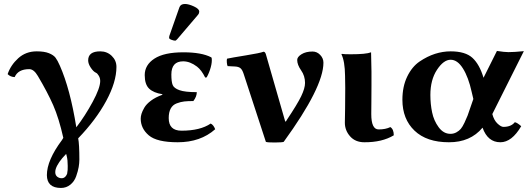

<svg xmlns="http://www.w3.org/2000/svg" viewBox="-20 -700 2640 958"><path d="M561 -366.2Q561 -291 510 -196.5Q459 -102.1 370.1 -9.8Q376 19 376 96.2Q376 113.3 372.6 133.5Q369.1 153.8 360.1 179.4Q351.1 205.1 331.1 221.4Q311 237.8 284.2 237.8Q214.4 237.8 213.9 173.8Q213.9 99.6 289.1 -1L295.9 -12.2Q273.9 -110.4 245.4 -175.3Q216.8 -240.2 168.9 -320.8Q148.9 -355 126 -355Q70.3 -355 53.2 -315.4Q32.2 -315.9 18.1 -330.1Q33.2 -375 71 -409.4Q108.9 -443.8 163.1 -443.8Q201.2 -443.8 224.1 -434.6Q247.1 -425.3 257.1 -412.1Q267.1 -398.9 278.8 -372.1Q330.1 -256.3 360.8 -64.9Q404.8 -122.1 442.4 -191.7Q480 -261.2 480 -295.9Q480 -310.1 472.9 -322Q465.8 -334 459 -336.9Q445.8 -342.8 432.9 -362.3Q419.9 -381.8 419.9 -398.9Q419.9 -443.8 480 -443.8Q514.2 -443.8 537.6 -421.1Q561 -398.4 561 -366.2ZM277.8 188Q303.7 194.8 314.9 167Q318.8 147.9 317.9 127.9Q317.9 98.1 313 79.1L310.1 67.9Q268.1 110.8 257.8 144Q249 179.2 277.8 188Z M902.8 -680.2Q920.9 -680.2 947.5 -668Q974.1 -655.8 974.1 -642.1Q974.1 -633.3 968.8 -627L864.7 -504.9Q857.9 -497.1 854 -497.1Q847.2 -497.1 835.4 -501.5Q823.7 -505.9 823.7 -511.2Q823.7 -517.1 824.7 -520L875 -663.1Q880.9 -680.2 902.8 -680.2ZM894 -394Q835 -394 835 -328.1Q835 -292 841.6 -275.9Q848.1 -259.8 875.5 -250Q902.8 -240.2 961.9 -240.2Q961.9 -218.3 944.8 -195.8Q917 -195.8 899.4 -193.8Q881.8 -191.9 861.8 -184.3Q841.8 -176.8 831.8 -158.4Q821.8 -140.1 821.8 -110.8Q821.8 -47.9 885.7 -47.9Q979 -47.9 1031.2 -83.5Q1045.4 -77.1 1053.7 -55.2Q980.5 9.8 866.7 9.8Q762.7 9.8 722.4 -24.7Q682.1 -59.1 682.1 -107.9Q682.1 -119.1 686 -132.1Q689.9 -145 700 -162.6Q710 -180.2 732.9 -197.5Q755.9 -214.8 790 -227.1V-230Q746.1 -236.8 724.1 -257.8Q702.1 -278.8 702.1 -325.2Q702.1 -376 750.5 -407.5Q798.8 -439 895 -439Q985.8 -439 1033.7 -414.1L1036.1 -411.1Q1039.1 -391.6 1031.5 -364Q1023.9 -336.4 1011.2 -314L1003.9 -313Q985.4 -350.6 962.9 -367.7Q928.2 -394 894 -394Z M1195.8 -331.1Q1189 -352.1 1179.9 -359.6Q1170.9 -367.2 1152.8 -368.2L1115.7 -370.1Q1112.8 -376 1111.8 -388.4Q1110.8 -400.9 1112.8 -407.2Q1134.8 -412.1 1206.3 -423.6Q1277.8 -435.1 1294.9 -441.9Q1302.7 -441.9 1306.6 -429.2L1401.9 -98.1Q1403.8 -92.8 1404.8 -92.8Q1405.8 -92.8 1409.2 -98.1Q1410.6 -100.1 1411.1 -101.6Q1463.4 -179.7 1482.7 -219.7Q1502 -259.8 1502 -286.1Q1502 -321.3 1482.4 -349.1Q1462.9 -377 1462.9 -400.9Q1462.9 -416 1484.4 -429.4Q1505.9 -442.9 1539.6 -442.9Q1561.5 -442.9 1577.6 -426Q1593.8 -409.2 1593.8 -387.2Q1593.8 -265.1 1395.5 7.8Q1388.7 10.7 1351.3 11Q1314 11.2 1306.6 7.8Z M1702.6 -261.2 1701.7 -321.8Q1700.7 -395 1683.6 -429.2L1685.5 -431.2Q1697.8 -429.2 1729.5 -429.2Q1806.6 -429.2 1831.5 -439Q1833.5 -375 1833.5 -342.8V-272Q1833.5 -238.3 1833 -190.4Q1832.5 -142.6 1832.5 -130.9Q1832.5 -53.7 1869.6 -54.2Q1903.8 -54.2 1927.7 -65.9Q1944.8 -55.2 1944.8 -24.9Q1886.7 10.3 1797.9 9.8Q1752.9 9.8 1726.8 -19.8Q1700.7 -49.3 1700.7 -87.9Q1700.7 -92.8 1701.9 -159.4Q1703.1 -226.1 1702.6 -261.2Z M2341.8 -206.1 2333.5 -241.2Q2317.4 -314.5 2290 -358.2Q2262.7 -401.9 2228.5 -401.9Q2193.4 -401.9 2160.4 -351.8Q2127.4 -301.8 2127.4 -226.1Q2127.4 -181.2 2136 -139.6Q2144.5 -98.1 2168.7 -65.2Q2192.9 -32.2 2227.5 -32.2Q2243.7 -32.2 2257.1 -39.6Q2270.5 -46.9 2279.1 -56.9Q2287.6 -66.9 2297.6 -87.9Q2307.6 -108.9 2313.2 -123.5Q2318.8 -138.2 2328.6 -168ZM2228.5 -443.8Q2301.8 -443.8 2337.2 -411.4Q2372.6 -378.9 2392.6 -312L2459.5 -445.8Q2497.6 -439.9 2516.6 -439.9Q2545.4 -439.9 2593.8 -444.8L2436.5 -130.9Q2444.8 -99.6 2462.4 -83.3Q2480 -66.9 2491.7 -66.9Q2530.3 -66.9 2548.8 -90.3Q2561 -87.9 2580.6 -70.3Q2533.7 9.8 2476.6 9.8Q2413.6 9.8 2387.7 -63Q2326.7 10.3 2219.7 9.8Q2108.9 9.8 2048.3 -48.1Q1987.8 -106 1987.8 -202.1Q1987.8 -268.1 2011.7 -317.6Q2035.6 -367.2 2073.7 -393.1Q2111.8 -418.9 2150.6 -431.4Q2189.5 -443.8 2228.5 -443.8Z"/></svg>

Font: Linux Biolinum
Style: Bold
Weight: 700
Designer: Philipp H. Poll
Foundry: Philipp H. Poll
Version: Version 1.3.2 ; ttfautohint (v0.9)